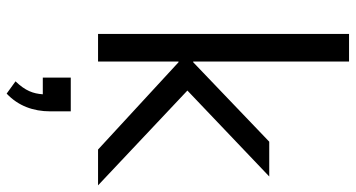

<svg xmlns="http://www.w3.org/2000/svg" viewBox="-260 -516 1044 563"><g transform="rotate(90 261.5 -234.0)"><path d="M79 0H160V-236H162L418 0H523L245 -262L497 -502H395L162 -279H160V-736H79ZM218 242 254 268C290 234 306 190 306 140V80H207V162H256C254 190 246 213 218 242Z"/></g></svg>

Font: Poppy and Pepper
Style: Regular
Weight: 400
Designer: Thy Ha
Foundry: Thy Ha
Version: Version 0.001;Glyphs 3.2 (3227)